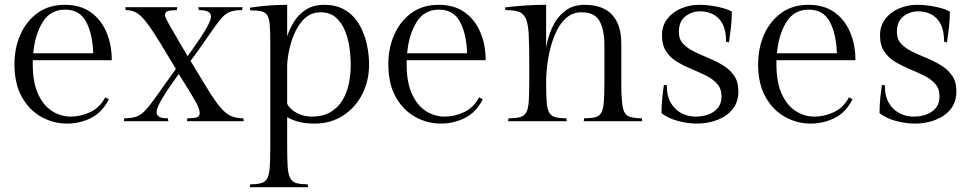

<svg xmlns="http://www.w3.org/2000/svg" viewBox="-20 -503 4032 797"><path d="M444 -253H116V-236Q116 -161 138 -113Q160 -65 196 -42Q232 -19 273 -19Q315 -19 354.5 -37.5Q394 -56 417 -99L432 -91Q404 -36 357.5 -13Q311 10 258 10Q202 10 152 -17.5Q102 -45 71 -100Q40 -155 40 -236Q40 -304 65 -360Q90 -416 136.5 -449.5Q183 -483 249 -483Q314 -483 357 -452Q400 -421 422 -369Q444 -317 444 -253ZM250 -463Q189 -463 157 -411Q125 -359 118 -282H367Q364 -364 337 -413.5Q310 -463 250 -463Z M726 -325 759 -270 788 -311Q815 -348 835.5 -383.5Q856 -419 856 -435Q856 -461 805 -461L803 -473H987L985 -461Q955 -461 936.5 -454.5Q918 -448 902 -430.5Q886 -413 864 -381Q842 -349 806 -298L771 -250L836 -143Q871 -85 895 -57Q919 -29 941 -20.5Q963 -12 990 -12L992 0H756L758 -12Q786 -12 797.5 -16Q809 -20 809 -33Q809 -50 795 -75.5Q781 -101 758 -138L722 -196L698 -162Q671 -125 650.5 -89.5Q630 -54 630 -38Q630 -25 640 -18.5Q650 -12 677 -12L679 0H494L496 -12Q526 -12 545 -18.5Q564 -25 581 -42.5Q598 -60 621 -92Q644 -124 680 -175L710 -217L648 -320Q612 -379 588.5 -409.5Q565 -440 546 -450.5Q527 -461 502 -461L500 -473H716L714 -461Q688 -461 676.5 -457Q665 -453 665 -439Q665 -434 674.5 -415.5Q684 -397 698.5 -373Q713 -349 726 -325Z M1326 -483Q1377 -483 1413 -461Q1449 -439 1470.5 -402.5Q1492 -366 1502 -322.5Q1512 -279 1512 -235Q1512 -166 1483 -110.5Q1454 -55 1403 -22.5Q1352 10 1286 10Q1248 10 1221 3Q1194 -4 1172 -17V101Q1172 155 1174 187.5Q1176 220 1184.5 236Q1193 252 1210 257Q1227 262 1257 262L1259 274H1017L1019 262Q1048 262 1065 257Q1082 252 1090 236Q1098 220 1100 187.5Q1102 155 1102 101V-321Q1102 -369 1100 -397Q1098 -425 1090 -438.5Q1082 -452 1065 -456Q1048 -460 1019 -460L1017 -471Q1017 -471 1038.5 -474Q1060 -477 1095 -480Q1130 -483 1172 -483V-352Q1182 -383 1200.5 -413Q1219 -443 1250 -463Q1281 -483 1326 -483ZM1273 -19Q1321 -19 1352.5 -38Q1384 -57 1402.5 -88.5Q1421 -120 1428.5 -158Q1436 -196 1436 -235Q1436 -266 1431 -303.5Q1426 -341 1412.5 -374.5Q1399 -408 1374.5 -430Q1350 -452 1310 -452Q1278 -452 1254.5 -434.5Q1231 -417 1215 -389Q1199 -361 1189.5 -330Q1180 -299 1176 -272Q1172 -245 1172 -228V-72Q1186 -47 1214 -33Q1242 -19 1273 -19Z M1996 -253H1668V-236Q1668 -161 1690 -113Q1712 -65 1748 -42Q1784 -19 1825 -19Q1867 -19 1906.5 -37.5Q1946 -56 1969 -99L1984 -91Q1956 -36 1909.5 -13Q1863 10 1810 10Q1754 10 1704 -17.5Q1654 -45 1623 -100Q1592 -155 1592 -236Q1592 -304 1617 -360Q1642 -416 1688.5 -449.5Q1735 -483 1801 -483Q1866 -483 1909 -452Q1952 -421 1974 -369Q1996 -317 1996 -253ZM1802 -463Q1741 -463 1709 -411Q1677 -359 1670 -282H1919Q1916 -364 1889 -413.5Q1862 -463 1802 -463Z M2247 -483V-304Q2253 -346 2271.5 -387.5Q2290 -429 2323.5 -456Q2357 -483 2406 -483Q2483 -483 2521 -441.5Q2559 -400 2559 -323V-165Q2559 -97 2564 -64Q2569 -31 2587 -21.5Q2605 -12 2644 -12L2646 0H2403L2405 -12Q2436 -12 2453 -17Q2470 -22 2477.5 -38Q2485 -54 2487 -86.5Q2489 -119 2489 -174V-313Q2489 -378 2469 -415Q2449 -452 2394 -452Q2359 -452 2333.5 -431Q2308 -410 2291.5 -376.5Q2275 -343 2265 -304Q2255 -265 2251 -228.5Q2247 -192 2247 -165Q2247 -113 2249 -82.5Q2251 -52 2259 -37Q2267 -22 2284 -17Q2301 -12 2331 -12L2333 0H2089L2091 -12Q2122 -12 2139.5 -17Q2157 -22 2165 -37.5Q2173 -53 2175 -84Q2177 -115 2177 -167V-247Q2177 -320 2174.5 -363Q2172 -406 2162 -427Q2152 -448 2132.5 -454.5Q2113 -461 2078 -461L2076 -472Q2076 -472 2101.5 -475Q2127 -478 2166 -480.5Q2205 -483 2247 -483Z M2866 -19Q2915 -19 2945 -41Q2975 -63 2975 -102Q2975 -135 2957 -155Q2939 -175 2911 -189Q2883 -203 2851.5 -216Q2820 -229 2792 -245.5Q2764 -262 2746 -288.5Q2728 -315 2728 -356Q2728 -397 2750.5 -425.5Q2773 -454 2808.5 -468.5Q2844 -483 2882 -483Q2918 -483 2957.5 -475Q2997 -467 3018 -455Q3018 -423 3014 -388Q3010 -353 3006 -327L2994 -330Q2994 -377 2979 -404.5Q2964 -432 2939.5 -444Q2915 -456 2887 -456Q2852 -456 2825 -435Q2798 -414 2798 -370Q2798 -340 2816 -321Q2834 -302 2862 -288.5Q2890 -275 2921.5 -262Q2953 -249 2981 -232Q3009 -215 3027 -189.5Q3045 -164 3045 -124Q3045 -79 3021 -49.5Q2997 -20 2957.5 -5Q2918 10 2873 10Q2836 10 2795.5 -0.5Q2755 -11 2726 -33Q2726 -65 2729 -95.5Q2732 -126 2736 -151L2748 -149Q2748 -102 2766 -73.5Q2784 -45 2811 -32Q2838 -19 2866 -19Z M3531 -253H3203V-236Q3203 -161 3225 -113Q3247 -65 3283 -42Q3319 -19 3360 -19Q3402 -19 3441.5 -37.5Q3481 -56 3504 -99L3519 -91Q3491 -36 3444.5 -13Q3398 10 3345 10Q3289 10 3239 -17.5Q3189 -45 3158 -100Q3127 -155 3127 -236Q3127 -304 3152 -360Q3177 -416 3223.5 -449.5Q3270 -483 3336 -483Q3401 -483 3444 -452Q3487 -421 3509 -369Q3531 -317 3531 -253ZM3337 -463Q3276 -463 3244 -411Q3212 -359 3205 -282H3454Q3451 -364 3424 -413.5Q3397 -463 3337 -463Z M3771 -19Q3820 -19 3850 -41Q3880 -63 3880 -102Q3880 -135 3862 -155Q3844 -175 3816 -189Q3788 -203 3756.5 -216Q3725 -229 3697 -245.5Q3669 -262 3651 -288.5Q3633 -315 3633 -356Q3633 -397 3655.5 -425.5Q3678 -454 3713.5 -468.5Q3749 -483 3787 -483Q3823 -483 3862.5 -475Q3902 -467 3923 -455Q3923 -423 3919 -388Q3915 -353 3911 -327L3899 -330Q3899 -377 3884 -404.5Q3869 -432 3844.5 -444Q3820 -456 3792 -456Q3757 -456 3730 -435Q3703 -414 3703 -370Q3703 -340 3721 -321Q3739 -302 3767 -288.5Q3795 -275 3826.5 -262Q3858 -249 3886 -232Q3914 -215 3932 -189.5Q3950 -164 3950 -124Q3950 -79 3926 -49.5Q3902 -20 3862.5 -5Q3823 10 3778 10Q3741 10 3700.5 -0.5Q3660 -11 3631 -33Q3631 -65 3634 -95.5Q3637 -126 3641 -151L3653 -149Q3653 -102 3671 -73.5Q3689 -45 3716 -32Q3743 -19 3771 -19Z"/></svg>

Font: Gilda Display
Style: Regular
Weight: 400
Designer: Eduardo Rodriguez Tunni
Foundry: Eduardo Rodriguez Tunni
Version: Version 1.002; ttfautohint (v1.8.4.7-5d5b);gftools[0.9.22]